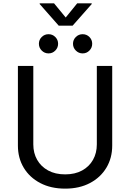

<svg xmlns="http://www.w3.org/2000/svg" viewBox="-20 -1125 784 1157"><path d="M372.6 11.7Q286.6 11.7 222.4 -22Q158.2 -55.7 123 -114.3Q87.9 -172.9 87.9 -247.6V-727.5H180.7V-254.9Q180.7 -202.6 203.9 -161.9Q227.1 -121.1 270 -97.7Q313 -74.2 372.6 -74.2Q432.1 -74.2 474.9 -97.7Q517.6 -121.1 540.5 -161.9Q563.5 -202.6 563.5 -254.9V-727.5H656.2V-247.6Q656.2 -172.9 621.1 -114.3Q585.9 -55.7 522.2 -22Q458.5 11.7 372.6 11.7ZM305.7 -1105 376 -1019.5 445.3 -1105H532.7V-1100.6L417.5 -970.2H334L219.2 -1100.6V-1105ZM272.5 -803.2Q248.5 -803.2 231.4 -820.3Q214.4 -837.4 214.4 -861.3Q214.4 -885.3 231.4 -902.1Q248.5 -918.9 272.5 -918.9Q296.4 -918.9 313.2 -902.1Q330.1 -885.3 330.1 -861.3Q330.1 -837.4 313.2 -820.3Q296.4 -803.2 272.5 -803.2ZM478 -803.2Q454.1 -803.2 437 -820.3Q419.9 -837.4 419.9 -861.3Q419.9 -885.3 437 -902.1Q454.1 -918.9 478 -918.9Q502 -918.9 518.8 -902.1Q535.6 -885.3 535.6 -861.3Q535.6 -837.4 518.8 -820.3Q502 -803.2 478 -803.2Z"/></svg>

Font: Inter
Style: Regular
Weight: 400
Designer: Rasmus Andersson
Foundry: rsms
Version: Version 4.001;git-9221beed3